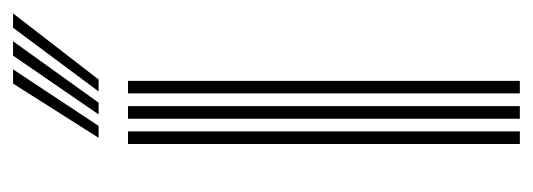

<svg xmlns="http://www.w3.org/2000/svg" viewBox="-281 -535 816 294"><g transform="rotate(-90 127.0 -388.0)"><path d="M131 0V-600H150.2V0ZM53.5 0V-600H72.8V0ZM92.2 0V-600H111.5V0ZM63 -645 146 -776H167.8L81.2 -645ZM134 -645 231.5 -776H253.5L152.2 -645ZM98.8 -645 188.8 -776H210.8L116.8 -645Z"/></g></svg>

Font: Big Shoulders Inline Text Thin SemiBold
Style: Regular
Weight: 600
Version: Version 2.002